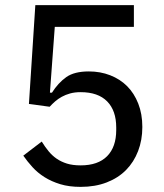

<svg xmlns="http://www.w3.org/2000/svg" viewBox="-20 -718 640 750"><path d="M503 -613H194L175 -356H183Q207 -394 238.5 -416.5Q270 -439 327 -439Q372 -439 410.5 -424Q449 -409 476.5 -381.5Q504 -354 520 -313.5Q536 -273 536 -222Q536 -171 519.5 -128Q503 -85 472.5 -54Q442 -23 397 -5.5Q352 12 295 12Q250 12 215.5 1.5Q181 -9 154 -26Q127 -43 107 -65Q87 -87 71 -110L143 -165Q156 -144 170 -127Q184 -110 201.5 -98Q219 -86 241.5 -79Q264 -72 295 -72Q363 -72 398.5 -108Q434 -144 434 -210V-220Q434 -286 398.5 -322Q363 -358 295 -358Q272 -358 254 -353Q236 -348 221.5 -340Q207 -332 195.5 -322Q184 -312 174 -301L93 -312L118 -698H503Z"/></svg>

Font: IBM Plex Sans Text
Style: Regular
Weight: 450
Designer: Mike Abbink, Paul van der Laan, Pieter van Rosmalen
Foundry: Bold Monday
Version: Version 3.005